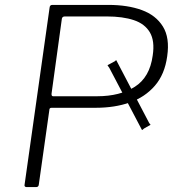

<svg xmlns="http://www.w3.org/2000/svg" viewBox="-20 -762 723 782"><path d="M558 -233 425 -486Q422 -491 419.5 -493.5Q417 -496 419 -497L443 -510Q448 -512 450.5 -515Q453 -518 454 -516L586 -264Q588 -259 591 -257Q594 -255 592 -253L569 -240Q564 -237 562 -234.5Q560 -232 558 -233ZM661 -533Q651 -459 610.5 -412.5Q570 -366 508.5 -344.5Q447 -323 370 -323H190Q181 -323 181 -314L138 -10Q137 0 127 0H88Q84 0 81.5 -2.5Q79 -5 80 -9L182 -731Q183 -742 193 -742H422Q500 -742 557.5 -721Q615 -700 643.5 -654Q672 -608 661 -533ZM602 -536Q611 -595 590.5 -630Q570 -665 525 -680Q480 -695 415 -695H244Q234 -695 232 -686L190 -381Q189 -370 196 -370H376Q468 -370 529 -408.5Q590 -447 602 -536Z"/></svg>

Font: Libre Franklin ExtraLight
Style: Italic
Weight: 250
Italic angle: -8°
Designer: Pablo Impallari, Rodrigo Fuenzalida, Nhung Nguyen
Foundry: Impallari Type
Version: Version 3.000